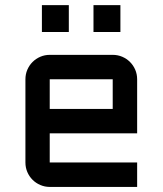

<svg xmlns="http://www.w3.org/2000/svg" viewBox="-20 -736 640 756"><path d="M520 -210.9H175.8V-96.2H520V0H175.8Q156.2 0 138.7 -7.6Q121.1 -15.1 108.2 -28.1Q95.2 -41 87.6 -58.6Q80.1 -76.2 80.1 -96.2V-423.8Q80.1 -443.8 87.6 -461.4Q95.2 -479 108.2 -491.9Q121.1 -504.9 138.7 -512.5Q156.2 -520 175.8 -520H423.8Q443.8 -520 461.4 -512.5Q479 -504.9 491.9 -491.9Q504.9 -479 512.5 -461.4Q520 -443.8 520 -423.8ZM175.8 -423.8V-307.1H423.8V-423.8ZM348.1 -715.8H454.1V-609.9H348.1ZM145 -715.8H251V-609.9H145Z"/></svg>

Font: Aldrich
Style: Regular
Weight: 400
Designer: Matthew Desmond
Foundry: Matthew Desmond
Version: Version 1.001 2011